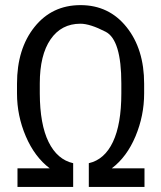

<svg xmlns="http://www.w3.org/2000/svg" viewBox="-20 -741 640 761"><path d="M460.9 -370.6V-410.2Q460.9 -583 398.9 -615Q336.9 -647 298.8 -647Q223.1 -647 180.4 -585Q137.7 -522.9 137.7 -410.2V-370.6Q138.2 -248 172.6 -178.2Q207 -108.4 270 -94.2V0H49.3V-73.7H177.2Q117.2 -119.1 82.3 -200.7Q47.4 -282.2 47.4 -370.6V-409.2Q47.4 -547.4 116.7 -634Q186 -720.7 299.1 -720.7Q412.1 -720.7 481.7 -633.5Q551.3 -546.4 551.3 -409.2V-370.6Q551.3 -282.7 517.1 -200.9Q482.9 -119.1 422.9 -73.7H552.7V0H332V-94.2Q394.5 -108.4 427.7 -178.7Q460.9 -249 460.9 -370.6Z"/></svg>

Font: RobotoMono-Regular
Style: Regular
Weight: 400
Designer: Google
Version: Version 2.000985; 2015; ttfautohint (v1.3)